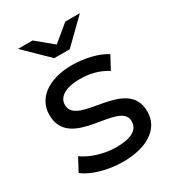

<svg xmlns="http://www.w3.org/2000/svg" viewBox="-179 -838 857 946"><g transform="rotate(-30 249.5 -365.5)"><path d="M243 5C383 5 469 -55 469 -150C469 -356 133 -253 133 -381C133 -424 174 -455 260 -455C312 -455 365 -444 413 -413L452 -486C407 -516 329 -534 261 -534C125 -534 42 -470 42 -377C42 -166 378 -270 378 -148C378 -102 340 -74 249 -74C179 -74 107 -98 63 -130L24 -57C69 -21 155 5 243 5ZM423 -736H340L247 -659L154 -736H71L203 -607H291Z"/></g></svg>

Font: Montserrat-Alt1 Med
Style: Regular
Weight: 500
Designer: Differentunic
Foundry: Differentunic
Version: Version 7.222